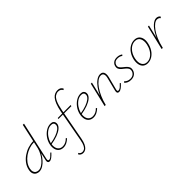

<svg xmlns="http://www.w3.org/2000/svg" viewBox="94 -1741 3060 3060"><g transform="rotate(-45 1624.0 -211.0)"><path d="M133 4Q104 4 77.5 -10.5Q51 -25 38 -56.5Q25 -88 35 -137Q47 -197 83.5 -247Q120 -297 173 -334Q226 -371 286.5 -390.5Q347 -410 408 -410L474 -711H501L357 -61Q353 -42 357.5 -30.5Q362 -19 377 -19Q397 -19 420 -38.5Q443 -58 472 -89L484 -77Q450 -40 421 -18Q392 4 366 4Q351 4 342 -3.5Q333 -11 331 -25.5Q329 -40 334 -59L374 -243L397 -277Q385 -229 358.5 -179Q332 -129 295.5 -87.5Q259 -46 217.5 -21Q176 4 133 4ZM141 -19Q178 -19 216 -43Q254 -67 287.5 -106Q321 -145 345 -190.5Q369 -236 379 -278L406 -399L416 -389H403Q348 -389 292 -370Q236 -351 187.5 -317Q139 -283 105.5 -237Q72 -191 61 -137Q53 -96 63 -69.5Q73 -43 95 -31Q117 -19 141 -19Z M680 5Q632 5 600 -20Q568 -45 557.5 -90Q547 -135 560 -194Q574 -253 610.5 -303Q647 -353 696 -383Q745 -413 796 -413Q832 -413 849.5 -399Q867 -385 871.5 -365.5Q876 -346 872 -326Q865 -292 828 -260.5Q791 -229 727.5 -205Q664 -181 574 -167V-186Q655 -199 714 -220.5Q773 -242 807 -269.5Q841 -297 847 -326Q849 -337 847.5 -352Q846 -367 833 -379Q820 -391 789 -391Q744 -391 702 -363Q660 -335 629.5 -290Q599 -245 585 -195Q573 -143 581 -102.5Q589 -62 615.5 -39.5Q642 -17 684 -17Q714 -17 745.5 -30.5Q777 -44 809 -77L822 -62Q799 -40 775.5 -25Q752 -10 728.5 -2.5Q705 5 680 5Z M840 289Q812 289 794 277Q776 265 765 247L782 229Q791 247 806 257Q821 267 844 267Q862 267 882.5 256.5Q903 246 921.5 212.5Q940 179 953 109L1052 -431Q1069 -517 1091 -572Q1113 -627 1139.5 -657.5Q1166 -688 1195 -699.5Q1224 -711 1253 -711Q1289 -711 1310 -697.5Q1331 -684 1343 -660L1325 -643Q1314 -664 1296 -676.5Q1278 -689 1246 -689Q1213 -689 1182 -668.5Q1151 -648 1125.5 -594Q1100 -540 1080 -436L979 105Q968 165 951 201Q934 237 914.5 256.5Q895 276 875.5 282.5Q856 289 840 289ZM941 -375 945 -394 1237 -395 1232 -374Z M1358 5Q1310 5 1278 -20Q1246 -45 1235.5 -90Q1225 -135 1238 -194Q1252 -253 1288.5 -303Q1325 -353 1374 -383Q1423 -413 1474 -413Q1510 -413 1527.5 -399Q1545 -385 1549.5 -365.5Q1554 -346 1550 -326Q1543 -292 1506 -260.5Q1469 -229 1405.5 -205Q1342 -181 1252 -167V-186Q1333 -199 1392 -220.5Q1451 -242 1485 -269.5Q1519 -297 1525 -326Q1527 -337 1525.5 -352Q1524 -367 1511 -379Q1498 -391 1467 -391Q1422 -391 1380 -363Q1338 -335 1307.5 -290Q1277 -245 1263 -195Q1251 -143 1259 -102.5Q1267 -62 1293.5 -39.5Q1320 -17 1362 -17Q1392 -17 1423.5 -30.5Q1455 -44 1487 -77L1500 -62Q1477 -40 1453.5 -25Q1430 -10 1406.5 -2.5Q1383 5 1358 5Z M1931 4Q1917 4 1907.5 -3Q1898 -10 1896.5 -23Q1895 -36 1899 -56L1956 -282Q1969 -331 1957 -360Q1945 -389 1908 -389Q1870 -389 1829.5 -358.5Q1789 -328 1751.5 -274.5Q1714 -221 1683 -150.5Q1652 -80 1633 0H1613Q1635 -88 1668.5 -163.5Q1702 -239 1743 -294.5Q1784 -350 1828 -381Q1872 -412 1915 -412Q1945 -412 1963.5 -396.5Q1982 -381 1986.5 -351Q1991 -321 1981 -280L1924 -59Q1919 -40 1922.5 -29.5Q1926 -19 1940 -19Q1963 -19 1986 -38.5Q2009 -58 2038 -89L2050 -77Q2017 -40 1987.5 -18Q1958 4 1931 4ZM1607 0 1704 -408H1729L1632 0Z M2202 4Q2162 4 2133.5 -10Q2105 -24 2090 -43L2108 -60Q2122 -42 2147.5 -29.5Q2173 -17 2206 -17Q2249 -17 2275.5 -39Q2302 -61 2309 -92Q2316 -124 2302 -147Q2288 -170 2264 -189Q2240 -208 2216.5 -227Q2193 -246 2180.5 -271.5Q2168 -297 2177 -332Q2185 -367 2214.5 -390Q2244 -413 2294 -413Q2325 -413 2348.5 -404.5Q2372 -396 2388 -384L2372 -365Q2360 -377 2338.5 -384.5Q2317 -392 2291 -392Q2252 -392 2229.5 -374.5Q2207 -357 2200 -331Q2192 -301 2206 -279Q2220 -257 2244 -238.5Q2268 -220 2291.5 -199.5Q2315 -179 2328 -153Q2341 -127 2332 -89Q2322 -48 2289 -22Q2256 4 2202 4Z M2579 5Q2531 5 2500 -20.5Q2469 -46 2459 -91Q2449 -136 2460 -194Q2474 -259 2507.5 -309Q2541 -359 2588 -386Q2635 -413 2685 -413Q2735 -413 2765.5 -388Q2796 -363 2806.5 -318.5Q2817 -274 2804 -217Q2791 -154 2758.5 -103.5Q2726 -53 2679.5 -24Q2633 5 2579 5ZM2585 -16Q2631 -16 2670.5 -42.5Q2710 -69 2738 -114.5Q2766 -160 2778 -216Q2794 -292 2769 -342Q2744 -392 2681 -392Q2638 -392 2598.5 -368Q2559 -344 2529.5 -299.5Q2500 -255 2487 -195Q2470 -112 2497.5 -64Q2525 -16 2585 -16Z M2902 0Q2934 -135 2982.5 -227Q3031 -319 3083.5 -365.5Q3136 -412 3180 -412Q3200 -412 3218 -404Q3236 -396 3248 -379L3232 -357Q3222 -373 3205.5 -380Q3189 -387 3173 -387Q3144 -387 3109.5 -362Q3075 -337 3039 -287.5Q3003 -238 2971.5 -166Q2940 -94 2919 0ZM2893 0 2991 -408H3015L2918 0Z"/></g></svg>

Font: Ysabeau Infant Thin
Style: Italic
Weight: 250
Italic angle: -12°
Designer: Christian Thalmann (Catharsis Fonts)
Version: Version 2.001;gftools[0.9.30]; featfreeze: ss01,ss02,lnum